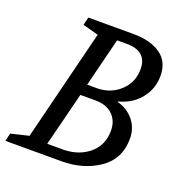

<svg xmlns="http://www.w3.org/2000/svg" viewBox="-146 -816 902 932"><g transform="rotate(20 305.5 -350.0)"><path d="M-20 0 -10 -41 82 -63 225 -637 144 -659 154 -700H387Q475 -700 527.5 -663.5Q580 -627 580 -553Q580 -486 538.5 -435Q497 -384 429 -367L428 -364Q482 -349 513.5 -309.5Q545 -270 545 -216Q545 -112 464 -56Q383 0 269 0ZM176 -56H263Q340 -58 392.5 -102Q445 -146 445 -222Q445 -272 413 -303Q381 -334 323 -334H246ZM260 -392H315Q383 -394 430.5 -438.5Q478 -483 478 -551Q478 -644 372 -644H323Z"/></g></svg>

Font: Volkhov
Style: Italic
Weight: 400
Italic angle: -12°
Designer: Cyreal (www.cyreal.org)
Foundry: Cyreal (www.cyreal.org)
Version: Version 1.010